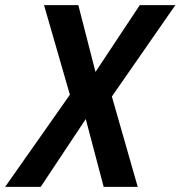

<svg xmlns="http://www.w3.org/2000/svg" viewBox="-35 -730 705 750"><path d="M-15 0 238 -360 137 -710H271L338 -449L511 -710H650L402 -353L503 0H370L300 -265L124 0Z"/></svg>

Font: Geist Mono SemiBold
Style: Italic
Weight: 600
Italic angle: -12°
Monospace: yes
Designer: Basement.studio, Andrés Briganti, Mateo Zaragoza
Foundry: Basement.studio, Vercel, Andrés Briganti, Guido Ferreyra, Mateo Zaragoza
Version: Version 1.500; ttfautohint (v1.8.4.7-5d5b)